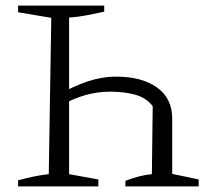

<svg xmlns="http://www.w3.org/2000/svg" viewBox="-20 -669 742 689"><path d="M45 0V-22Q74 -30 101 -35.5Q128 -41 155 -44L164 -605L45 -625V-649H354V-627Q322 -620 290.5 -614Q259 -608 228 -606V-44L333 -25V0ZM430 0V-20Q455 -30 479 -36Q503 -42 525 -44L528 -288Q506 -317 467.5 -328.5Q429 -340 375 -340Q329 -340 285.5 -327.5Q242 -315 196 -289V-332Q242 -359 293.5 -376.5Q345 -394 397 -394Q489 -394 543.5 -355Q598 -316 598 -243V-45L693 -25V0Z"/></svg>

Font: Piazzolla 24pt Light
Style: Regular
Weight: 300
Designer: Juan Pablo del Peral
Foundry: Huerta Tipografica
Version: Version 2.005